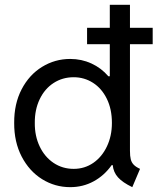

<svg xmlns="http://www.w3.org/2000/svg" viewBox="-20 -772 656 800"><path d="M449.7 -84H445.3Q414.6 -40.5 370.1 -16.4Q325.7 7.8 272.5 7.8Q209 7.8 155.5 -25.4Q102.1 -58.6 70.3 -119.6Q38.6 -180.7 39.1 -259.8Q38.6 -339.4 70.1 -399.9Q101.6 -460.4 155.3 -493.4Q209 -526.4 272.5 -526.4Q319.8 -526.4 360.8 -507.6Q401.9 -488.8 431.6 -454.1H437.5V-587.9H342.8V-656.2H437.5V-752H521.5V-656.2H616.2V-587.9H521.5V-143.6Q521.5 -121.1 524.9 -107.9Q528.3 -94.7 537.4 -85.4Q546.4 -76.2 563.5 -68.4L531.2 7.8Q490.7 -11.7 471.7 -33Q452.6 -54.2 449.7 -84ZM446.3 -259.8Q446.3 -317.4 425 -360.6Q403.8 -403.8 367.4 -427Q331.1 -450.2 287.1 -450.2Q240.2 -450.2 203.1 -426Q166 -401.9 145.3 -358.4Q124.5 -314.9 125 -259.8Q124.5 -205.6 145.3 -161.9Q166 -118.2 203.1 -93.3Q240.2 -68.4 287.1 -68.4Q332.5 -68.4 368.7 -93.3Q404.8 -118.2 425.5 -161.9Q446.3 -205.6 446.3 -259.8Z"/></svg>

Font: Reddit Sans Fudge
Style: Regular
Weight: 400
Designer: Stephen Hutchings
Foundry: Reddit
Version: Version 1.011